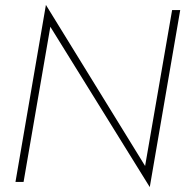

<svg xmlns="http://www.w3.org/2000/svg" viewBox="-20 -741 754 782"><path d="M681 -700 571 -65 167 -721 43 0H76L185 -632L590 21L714 -700Z"/></svg>

Font: Jost ExtraLight
Style: Italic
Weight: 250
Italic angle: -5°
Version: Version 3.710